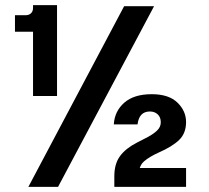

<svg xmlns="http://www.w3.org/2000/svg" viewBox="-20 -724 809 744"><path d="M90 0 461 -700H577L205 0ZM108 -352V-601H38V-665H79Q92 -665 100 -672.5Q108 -680 108 -693V-704H201V-352ZM423 0V-41Q423 -89 445 -119Q467 -149 510 -171Q532 -182 553.5 -193.5Q575 -205 589 -218.5Q603 -232 603 -250Q603 -270 591 -281Q579 -292 561 -292Q519 -292 513 -242H421Q424 -293 461.5 -326Q499 -359 568 -359Q634 -359 667.5 -326.5Q701 -294 701 -251Q701 -208 674.5 -182Q648 -156 593 -132Q558 -116 538.5 -99Q519 -82 519 -53L501 -73H701V0Z"/></svg>

Font: Host Grotesk Light SemiBold
Style: Regular
Weight: 600
Version: Version 1.003